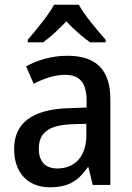

<svg xmlns="http://www.w3.org/2000/svg" viewBox="-20 -786 561 816"><path d="M315 -766H210C186 -722 134 -659 98 -617V-606H163C194 -628 228 -660 262 -695C295 -660 331 -628 363 -606H429V-617C393 -658 339 -721 315 -766ZM267 -549C201 -549 139 -531 91 -504L123 -430C166 -452 211 -468 257 -468C316 -468 348 -437 348 -359V-329L266 -326C116 -320 40 -262 40 -153C40 -51 99 10 192 10C271 10 312 -17 353 -75H356L374 0H449V-364C449 -488 390 -549 267 -549ZM285 -258 347 -260V-211C347 -119 296 -70 224 -70C176 -70 145 -96 145 -154C145 -218 182 -254 285 -258Z"/></svg>

Font: Noto Sans Devanagari UI SemiCondensed Medium
Style: Regular
Weight: 500
Width: 4
Designer: Jelle Bosma - Monotype Design Team
Foundry: Monotype Imaging Inc.
Version: Version 2.004